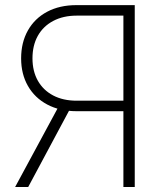

<svg xmlns="http://www.w3.org/2000/svg" viewBox="-20 -748 655 768"><path d="M519 0H473.6V-685.5H287.1Q232.9 -685.5 192.9 -664.3Q152.8 -643.1 131.3 -604.7Q109.9 -566.4 109.9 -514.6Q109.9 -463.4 131.3 -425.3Q152.8 -387.2 192.6 -366.2Q232.4 -345.2 287.1 -345.2H494.1V-303.2H286.6Q219.2 -303.2 169.2 -329.8Q119.1 -356.4 91.8 -404.1Q64.5 -451.7 64.5 -514.6Q64.5 -578.1 91.6 -626.2Q118.7 -674.3 168.5 -700.9Q218.3 -727.5 286.1 -727.5H519ZM92.8 0H40.5L218.8 -330.1H269.5Z"/></svg>

Font: Inter 20pt ExtraLight
Style: Regular
Weight: 250
Version: Version 4.001;git-66647c0bb